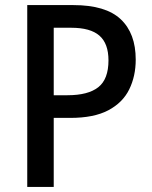

<svg xmlns="http://www.w3.org/2000/svg" viewBox="-20 -785 596 754"><path d="M268 -765Q395 -765 454 -709.5Q513 -654 513 -551Q513 -486 487.5 -434Q462 -382 405.5 -352Q349 -322 256 -322H191V-51H87V-765ZM260 -676H191V-411H245Q326 -411 366 -442.5Q406 -474 406 -548Q406 -614 370.5 -645Q335 -676 260 -676Z"/></svg>

Font: Noto Sans Tamil UI SemiCondensed Medium
Style: Regular
Weight: 500
Width: 4
Designer: Jelle Bosma - Monotype Design Team
Foundry: Monotype Imaging Inc.
Version: Version 2.004; ttfautohint (v1.8.4.7-5d5b)